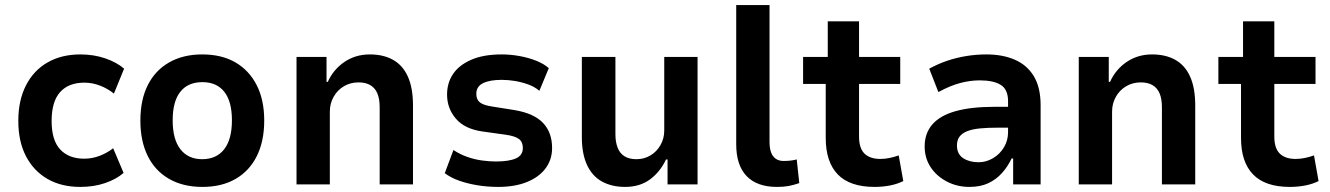

<svg xmlns="http://www.w3.org/2000/svg" viewBox="-20 -725 5228 755"><path d="M296 10Q221 10 166.5 -21.5Q112 -53 82 -111Q52 -169 52 -250Q52 -330 82 -389Q112 -448 167 -479.5Q222 -511 296 -511Q349 -511 394 -495.5Q439 -480 468 -455L428 -357Q403 -377 373 -388.5Q343 -400 312 -400Q250 -400 216.5 -363Q183 -326 183 -249Q183 -173 217 -137Q251 -101 311 -101Q343 -101 372.5 -112.5Q402 -124 425 -142L466 -45Q437 -20 393 -5Q349 10 296 10Z M776 10Q700 10 645 -21.5Q590 -53 561 -111.5Q532 -170 532 -251Q532 -332 561 -390Q590 -448 645 -479.5Q700 -511 775 -511Q852 -511 906 -479.5Q960 -448 989.5 -390Q1019 -332 1019 -251Q1019 -170 990 -111.5Q961 -53 906.5 -21.5Q852 10 776 10ZM775 -99Q831 -99 861.5 -138Q892 -177 892 -252Q892 -326 862 -364Q832 -402 776 -402Q719 -402 689 -364Q659 -326 659 -252Q659 -177 689.5 -138Q720 -99 775 -99Z M1146 0V-501H1264V-403H1269Q1291 -452 1334.5 -481.5Q1378 -511 1434 -511Q1488 -511 1526 -489.5Q1564 -468 1584 -423.5Q1604 -379 1604 -310V0H1473V-303Q1473 -336 1464 -357.5Q1455 -379 1436.5 -390Q1418 -401 1390 -401Q1358 -401 1332.5 -386Q1307 -371 1292 -344.5Q1277 -318 1277 -286V0Z M1939 10Q1897 10 1857.5 3.5Q1818 -3 1785.5 -14.5Q1753 -26 1729 -44L1763 -135Q1789 -118 1817.5 -108Q1846 -98 1875 -94Q1904 -90 1930 -90Q1981 -90 2008.5 -102Q2036 -114 2036 -143Q2036 -167 2020.5 -178.5Q2005 -190 1970 -195L1877 -208Q1807 -218 1772.5 -258.5Q1738 -299 1738 -353Q1738 -399 1761.5 -434Q1785 -469 1833 -490Q1881 -511 1953 -511Q1988 -511 2023.5 -504.5Q2059 -498 2089 -486Q2119 -474 2138 -457L2101 -368Q2082 -384 2057 -393Q2032 -402 2005.5 -406.5Q1979 -411 1953 -411Q1906 -411 1879.5 -398Q1853 -385 1853 -356Q1853 -333 1867.5 -322Q1882 -311 1916 -306L2004 -292Q2080 -279 2115.5 -241.5Q2151 -204 2151 -143Q2151 -97 2125 -62.5Q2099 -28 2051.5 -9Q2004 10 1939 10Z M2438 10Q2386 10 2347.5 -11Q2309 -32 2288.5 -76Q2268 -120 2268 -186V-501H2400V-197Q2400 -166 2409 -143.5Q2418 -121 2436.5 -110Q2455 -99 2483 -99Q2513 -99 2538 -114Q2563 -129 2577.5 -155Q2592 -181 2592 -211V-501H2723V0H2605V-98H2599Q2576 -49 2536 -19.5Q2496 10 2438 10Z M3035 10Q2957 10 2916 -32.5Q2875 -75 2875 -158V-705H3006V-167Q3006 -144 3011.5 -127.5Q3017 -111 3029.5 -101.5Q3042 -92 3062 -92Q3076 -92 3088.5 -93.5Q3101 -95 3113 -98L3123 -5Q3100 3 3080.5 6.5Q3061 10 3035 10Z M3419 10Q3322 10 3274.5 -39Q3227 -88 3227 -183V-395H3138V-501H3235V-641H3358V-501H3520V-395H3358V-188Q3358 -142 3379.5 -121Q3401 -100 3442 -100Q3460 -100 3479 -104Q3498 -108 3514 -114L3532 -13Q3508 -1 3479 4.5Q3450 10 3419 10Z M3792 10Q3743 10 3702.5 -11.5Q3662 -33 3639 -68.5Q3616 -104 3616 -149Q3616 -201 3646.5 -236Q3677 -271 3738 -288Q3799 -305 3891 -305H3962V-223H3905Q3863 -223 3833 -220Q3803 -217 3783 -209Q3763 -201 3753 -187.5Q3743 -174 3743 -153Q3743 -119 3767.5 -103Q3792 -87 3828 -87Q3858 -87 3885 -103Q3912 -119 3928 -146Q3944 -173 3944 -205V-327Q3944 -373 3915.5 -391Q3887 -409 3832 -409Q3795 -409 3755.5 -398.5Q3716 -388 3670 -363L3634 -455Q3669 -474 3704.5 -486Q3740 -498 3779 -504.5Q3818 -511 3859 -511Q3923 -511 3971 -490Q4019 -469 4045.5 -425Q4072 -381 4072 -311V0H3964V-102H3958Q3943 -70 3920 -44.5Q3897 -19 3866 -4.5Q3835 10 3792 10Z M4222 0V-501H4340V-403H4345Q4367 -452 4410.5 -481.5Q4454 -511 4510 -511Q4564 -511 4602 -489.5Q4640 -468 4660 -423.5Q4680 -379 4680 -310V0H4549V-303Q4549 -336 4540 -357.5Q4531 -379 4512.5 -390Q4494 -401 4466 -401Q4434 -401 4408.5 -386Q4383 -371 4368 -344.5Q4353 -318 4353 -286V0Z M5052 10Q4955 10 4907.5 -39Q4860 -88 4860 -183V-395H4771V-501H4868V-641H4991V-501H5153V-395H4991V-188Q4991 -142 5012.5 -121Q5034 -100 5075 -100Q5093 -100 5112 -104Q5131 -108 5147 -114L5165 -13Q5141 -1 5112 4.5Q5083 10 5052 10Z"/></svg>

Font: Nunito Sans 7pt SemiCondensed
Style: Bold
Weight: 700
Width: 4
Designer: Vernon Adams
Foundry: Vernon Adams
Version: Version 3.101;gftools[0.9.27]